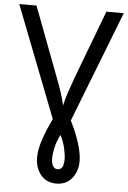

<svg xmlns="http://www.w3.org/2000/svg" viewBox="-62 -759 694 1043"><g transform="rotate(5 285.0 -237.0)"><path d="M285 240Q231 240 200 202Q169 164 169 107Q169 63 189 5Q209 -53 236 -107L0 -714H94L235 -341Q252 -297 265 -258.5Q278 -220 285 -185Q292 -220 305.5 -259.5Q319 -299 335 -343L475 -714H570L334 -108Q367 -43 384 13Q401 69 401 107Q401 163 370 201.5Q339 240 285 240ZM285 162Q319 162 319 105Q319 82 311 45.5Q303 9 285 -25Q266 12 258.5 46.5Q251 81 251 103Q251 134 260.5 148Q270 162 285 162Z"/></g></svg>

Font: Noto Sans
Style: Regular
Weight: 400
Designer: Monotype Design Team
Foundry: Monotype Imaging Inc.
Version: Version 2.007